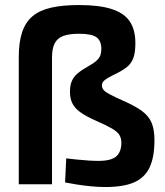

<svg xmlns="http://www.w3.org/2000/svg" viewBox="-20 -738 662 769"><path d="M401.7 11.1Q373.9 11.1 343.3 8.1Q312.7 5 285.8 0.7Q258.8 -3.5 240.7 -7.3L245.2 -103.6Q262.8 -101.6 286.5 -99.1Q310.2 -96.6 333.7 -95.1Q357.3 -93.6 373.7 -93.6Q425.9 -93.6 446 -112Q466.1 -130.4 466.1 -165.8Q466.1 -184.4 458.2 -197.4Q450.3 -210.4 427.9 -223.5Q405.5 -236.5 362.7 -255.2Q323 -272.9 300.8 -289.2Q278.6 -305.5 269.4 -325Q260.2 -344.5 260.2 -370.4Q260.2 -395.4 267.5 -412.9Q274.9 -430.4 290.7 -443.8Q306.4 -457.3 329.5 -470.2Q353.6 -483.5 365.7 -494.2Q377.8 -505 381.9 -516.2Q385.9 -527.5 385.9 -542.1Q385.9 -574.3 366.6 -588.6Q347.4 -602.8 295.7 -602.8Q258.4 -602.8 234.6 -594.4Q210.8 -586 199.5 -565.4Q188.3 -544.7 188.3 -506.4V0H55.2V-509.3Q55.2 -568.7 68.6 -608.9Q82 -649.2 110.5 -673.1Q138.9 -696.9 185 -707.4Q231.1 -717.8 296.1 -717.8Q377.7 -717.8 427.5 -701.7Q477.3 -685.6 499.8 -652.1Q522.2 -618.7 522.2 -565.2Q522.2 -530.4 515 -508.5Q507.7 -486.6 491.6 -472.4Q475.5 -458.2 447.9 -444.5Q423.5 -432.7 410.7 -425Q397.9 -417.3 393.1 -410.9Q388.3 -404.5 388.3 -395.6Q388.3 -385.6 394.9 -377.7Q401.5 -369.7 420 -360Q438.6 -350.2 473.4 -334.5Q520.8 -313.8 548.2 -293.7Q575.5 -273.7 587.1 -246.6Q598.6 -219.5 598.6 -176.2Q598.6 -109 579.4 -67.8Q560.1 -26.6 517.4 -7.7Q474.7 11.1 401.7 11.1Z"/></svg>

Font: Cairo
Style: Regular
Weight: 400
Designer: Mohamed Gaber, Accademia di Belle Arti di Urbino
Foundry: Kief Type Foundry, Accademia di Belle Arti di Urbino
Version: Version 3.120